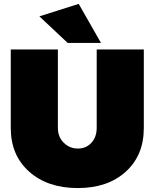

<svg xmlns="http://www.w3.org/2000/svg" viewBox="-20 -955 793 985"><path d="M35.2 -297.9V-701.2H276.9V-299.8Q276.9 -252.4 307.1 -222.7Q337.4 -192.9 379.9 -192.9Q421.4 -192.9 448.7 -222.2Q476.1 -251.5 476.1 -299.8V-701.2H717.8V-297.9Q717.8 -158.2 625.2 -74.2Q532.7 9.8 378.9 9.8Q224.1 9.8 129.6 -74.5Q35.2 -158.7 35.2 -297.9ZM182.1 -871.1 383.8 -935.1 498 -734.9H327.1Z"/></svg>

Font: Trueno UltraBlack
Style: Regular
Weight: 950
Designer: Julieta Ulanovsky
Foundry: Julieta Ulanovsky
Version: Version 3.001b | FøM Fix